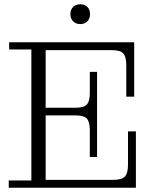

<svg xmlns="http://www.w3.org/2000/svg" viewBox="-20 -880 723 900"><path d="M21 0V-34H127V-648H23V-682H194V0ZM194 0V-37H617V0ZM401 -270Q401 -309 387 -324Q373 -339 336 -339H435V-144H401ZM194 -339V-375H435V-339ZM511 -37Q551 -37 565.5 -52.5Q580 -68 580 -109V-264H617V-37ZM336 -375Q373 -375 387 -390Q401 -405 401 -444V-543H435V-375ZM194 -645V-682H609V-645ZM572 -572Q572 -615 557.5 -630Q543 -645 503 -645H609V-427H572ZM356 -767Q336 -767 323 -780Q310 -793 310 -814Q310 -835 323 -847.5Q336 -860 356 -860Q377 -860 389.5 -847.5Q402 -835 402 -814Q402 -793 389.5 -780Q377 -767 356 -767Z"/></svg>

Font: Montagu Slab 144pt Light
Style: Regular
Weight: 300
Designer: Florian Karsten
Foundry: Florian Karsten
Version: Version 1.000